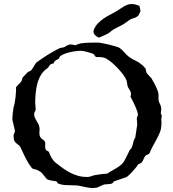

<svg xmlns="http://www.w3.org/2000/svg" viewBox="-20 -925 868 961"><path d="M47.9 -245.1Q47.9 -251.5 51.3 -257.6Q54.7 -263.7 54.7 -271L42 -325.2Q42 -339.4 43.7 -356.9Q45.4 -374.5 47.9 -387.7Q51.8 -399.9 54.2 -413.8Q56.6 -427.7 58.1 -441.7Q59.6 -455.6 60.1 -468Q60.5 -480.5 60.5 -489.3Q65.9 -496.1 71.3 -501Q76.7 -505.9 81.1 -510.5Q85.4 -515.1 88.4 -521.2Q91.3 -527.3 92.8 -536.6L119.6 -564.5L132.3 -570.3Q135.3 -571.8 139.2 -577.1Q143.1 -582.5 147.2 -589.6Q151.4 -596.7 155.5 -603.3Q159.7 -609.9 163.6 -613.3Q191.4 -633.3 218.5 -650.4Q245.6 -667.5 277.8 -683.6Q280.3 -684.1 282.7 -685.1Q285.2 -685.5 287.4 -686Q289.6 -686.5 291 -686.5Q298.8 -687.5 303.7 -690.2Q308.6 -692.9 313 -695.6Q317.4 -698.2 322.5 -700.4Q327.6 -702.6 335 -702.6L358.9 -698.7L366.2 -702.6L384.3 -708Q406.2 -710.9 427 -711.4Q447.8 -711.9 469.2 -711.9Q476.1 -711.9 491.9 -709Q507.8 -706.1 525.1 -701.9Q542.5 -697.8 557.1 -693.4Q571.8 -689 576.7 -686.5Q590.8 -676.8 602.3 -663.1Q613.8 -649.4 626.5 -639.6Q634.3 -633.8 641.8 -629.9Q649.4 -626 656.7 -622.3Q664.1 -618.7 671.4 -614.5Q678.7 -610.4 685.5 -604Q688 -603 691.4 -600.1Q694.8 -597.2 698.2 -593.5Q701.7 -589.8 704.3 -586.7Q707 -583.5 708.5 -582L711.9 -566.9Q712.9 -561 717 -555.9Q721.2 -550.8 726.3 -545.7Q731.4 -540.5 736.1 -535.6Q740.7 -530.8 742.2 -525.4Q746.1 -519.5 751 -510.5Q755.9 -501.5 760.7 -491.2Q765.6 -481 769 -470.9Q772.5 -460.9 773.4 -453.6V-424.8Q775.4 -416.5 777.1 -411.6Q778.8 -406.7 782.2 -401.4Q784.2 -396 785.6 -390.9Q787.1 -385.7 787.1 -377.4Q787.1 -376.5 786.6 -374Q786.1 -371.6 785.9 -368.7Q785.6 -365.7 785.2 -363Q784.7 -360.4 784.7 -358.9L789.6 -346.2L787.1 -325.2Q788.1 -322.8 788.1 -319.3Q788.1 -315.9 788.1 -311.5Q788.1 -295.9 786.1 -283.9Q784.2 -272 782.2 -268.6Q776.9 -252.9 770 -239.7Q763.2 -226.6 755.9 -213.6Q748.5 -200.7 741.5 -187Q734.4 -173.3 728 -157.2Q725.1 -154.3 722.2 -152.8Q719.2 -151.4 716.3 -150.4Q713.4 -149.4 710.4 -147.5Q707.5 -145.5 705.1 -142.1Q703.6 -139.6 701.9 -135.7Q700.2 -131.8 698 -127.2Q695.8 -122.6 693.4 -118.2Q690.9 -113.8 688 -110.8L678.2 -105Q674.3 -105 670.7 -101.3Q667 -97.7 667 -94.7Q663.6 -90.3 657.2 -82.8Q650.9 -75.2 643.6 -67.1Q636.2 -59.1 629.4 -52.2Q622.6 -45.4 618.2 -42Q614.7 -40 612.3 -38.6Q609.9 -37.6 607.7 -36.6Q605.5 -35.6 604.5 -35.6L550.3 -17.1Q546.9 -13.2 545.4 -11Q543.9 -8.8 542.5 -7.8Q541 -6.8 539.1 -6.1Q537.1 -5.4 532.7 -4.4L500.5 -1.5L465.8 13.7Q461.4 14.6 457 15.1Q453.1 15.6 449 15.9Q444.8 16.1 440.9 16.1Q435.5 16.1 428 14.9Q420.4 13.7 412.1 12.2Q403.8 10.7 395.8 9Q387.7 7.3 381.3 5.9Q371.6 3.4 360.8 2.9Q350.1 2.4 339.4 2.4Q320.8 2.4 303.7 1.2Q286.6 0 270 -6.8L262.7 -17.1Q257.3 -18.6 250 -19.3Q242.7 -20 235.1 -21.5Q227.5 -22.9 220.9 -25.4Q214.4 -27.8 210.9 -32.7Q203.6 -41.5 199.2 -47.6Q194.8 -53.7 190.4 -58.3Q186 -63 179.4 -67.1Q172.9 -71.3 161.1 -76.2L146 -79.6Q141.1 -82 135.3 -89.4Q129.4 -96.7 123.5 -106.4Q117.7 -116.2 111.6 -127.4Q105.5 -138.7 100.6 -149.2Q95.7 -159.7 91.8 -168Q87.9 -176.3 85.9 -180.7Q81.5 -192.4 75 -197.5Q68.4 -202.6 62.5 -207.3Q56.6 -211.9 52.2 -219.7Q47.9 -227.5 47.9 -245.1ZM150.9 -354Q150.9 -344.2 154.5 -335.9Q158.2 -327.6 163.1 -319.8Q168 -312 172.1 -304.2Q176.3 -296.4 177.2 -287.1Q178.2 -285.6 178.2 -281.2L177.2 -257.8Q177.2 -253.4 178.2 -248Q179.2 -242.7 183.1 -237.3Q186 -231.9 189.5 -229.7Q192.9 -227.5 196 -225.3Q199.2 -223.1 201.9 -220.2Q204.6 -217.3 206.1 -210.9L206.5 -206.1Q206.5 -202.6 206.3 -199.7Q206.1 -196.8 206.1 -190.9Q206.1 -182.6 208.5 -177.2Q210.4 -171.9 215.8 -170.4Q221.2 -168.9 224.6 -164.6Q231.9 -145.5 239.3 -133.1Q246.6 -120.6 259.3 -109.9Q276.4 -96.2 294.2 -83.5Q312 -70.8 331.1 -60.8Q350.1 -50.8 371.1 -44.9Q392.1 -39.1 415.5 -39.1Q421.9 -39.1 426.3 -40Q430.7 -41 434.8 -42.5Q439 -43.9 443.4 -45.4Q447.8 -46.9 454.1 -48.3Q467.8 -50.3 485.1 -53Q502.4 -55.7 516.6 -55.7Q526.9 -63.5 539.6 -70.3Q552.2 -77.1 564.7 -84.7Q577.1 -92.3 587.6 -101.6Q598.1 -110.8 604.5 -123.5L629.9 -174.8Q636.7 -179.7 639.9 -187.5Q643.1 -195.3 645 -203.6Q647 -211.9 649.2 -220.2Q651.4 -228.5 656.7 -234.9L667 -302.2Q667 -310.1 665.8 -316.9Q664.6 -323.7 664.6 -333.5L670.4 -349.6Q670.4 -357.4 666.7 -368.4Q663.1 -379.4 658 -390.9Q652.8 -402.3 647.5 -413.3Q642.1 -424.3 638.2 -431.6L633.3 -439.9L635.7 -453.6Q635.7 -460.9 633.3 -466.6Q630.9 -472.2 627.9 -476.8Q625 -481.4 622.1 -486.1Q619.1 -490.7 618.2 -496.6L613.8 -520.5Q609.4 -534.2 595.7 -552.5Q582 -570.8 564.9 -588.4Q547.9 -606 530.3 -619.4Q512.7 -632.8 500.5 -636.2Q493.2 -638.7 480.5 -639.2Q467.8 -639.6 460 -639.6L447.3 -655.3Q443.8 -656.7 435.3 -659.4Q426.8 -662.1 417.2 -664.8Q407.7 -667.5 398.4 -669.2Q389.2 -670.9 384.3 -670.9Q374.5 -670.9 359.1 -668.9Q343.8 -667 327.6 -663.1Q311.5 -659.2 297.9 -653.3Q284.2 -647.5 277.8 -639.6L275.4 -631.8Q271.5 -628.9 267.3 -627.2Q263.2 -625.5 259.5 -623.3Q255.9 -621.1 253.2 -617.9Q250.5 -614.7 249 -608.4Q237.8 -605.5 233.6 -603Q229.5 -600.6 227.8 -597.7Q226.1 -594.7 224.1 -591.1Q222.2 -587.4 215.3 -582Q196.3 -569.3 184.6 -549.3Q172.9 -529.3 166.7 -505.9Q160.6 -482.4 158.4 -457.8Q156.2 -433.1 156.2 -412.1L158.7 -377.4Q158.7 -373 154.8 -366.9Q150.9 -360.8 150.9 -354ZM449.2 -774.4Q456.5 -793.9 470 -807.9Q483.4 -821.8 499.5 -832.8Q515.6 -843.8 533.4 -852.8Q551.3 -861.8 567.9 -872.1Q578.1 -878.4 586.7 -884.3Q595.2 -890.1 603.8 -894.8Q612.3 -899.4 620.8 -902.1Q629.4 -904.8 639.2 -904.8Q654.3 -904.8 671.4 -897.9Q672.9 -897.5 674.8 -896.7Q676.8 -896 677.7 -895.5Q678.2 -894 679.2 -890.1Q680.2 -886.2 681.2 -881.8Q682.1 -877.4 682.6 -873.5Q683.1 -869.6 682.6 -868.2Q682.1 -867.2 681.6 -865.7Q681.2 -864.7 680.7 -863.8Q680.2 -862.8 679.7 -861.8Q677.2 -855 675.5 -851.8Q673.8 -848.6 668.5 -843.8Q663.1 -839.4 658.4 -837.4Q653.8 -835.4 649.4 -834.2Q645 -833 640.6 -831.5Q636.2 -830.1 631.3 -827.1Q628.9 -826.2 623.8 -822.3Q618.7 -818.4 617.7 -817.4Q607.9 -810.1 599.1 -804.7Q590.3 -799.3 581.5 -794.9Q572.8 -790.5 564 -786.1Q555.2 -781.7 545.4 -775.9Q543.9 -774.9 540.8 -772.5Q537.6 -770 533.9 -767.1Q530.3 -764.2 527.3 -761.7Q524.4 -759.3 523.4 -758.8Q521 -757.3 514.2 -753.9Q507.3 -750.5 499.5 -747.1Q491.7 -743.7 484.9 -740.7Q478 -737.8 475.1 -736.8Q472.2 -738.3 472.2 -738.3Q463.9 -741.2 455.8 -749.3Q447.8 -757.3 447.8 -767.1Q447.8 -770.5 449.2 -774.4Z"/></svg>

Font: IM FELL English SC
Style: Regular
Weight: 400
Designer: Igino Marini
Foundry: Igino Marini
Version: 3.00